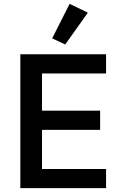

<svg xmlns="http://www.w3.org/2000/svg" viewBox="-20 -981 633 1001"><path d="M438 -915 343 -961 252 -781 320 -749ZM533 0V-100H199V-304H502V-404H199V-598H533V-698H86V0Z"/></svg>

Font: IBM Plex Thai Looped Medium
Style: Regular
Weight: 500
Designer: Mike Abbink, Paul van der Laan, Pieter van Rosmalen, Ben Mitchell, Mark Frömberg
Foundry: Bold Monday
Version: Version 1.0